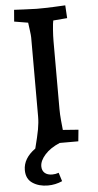

<svg xmlns="http://www.w3.org/2000/svg" viewBox="-61 -747 508 998"><g transform="rotate(-5 193.0 -247.5)"><path d="M35 125Q35 64 99 18Q115 -44 121.5 -79.5Q128 -115 128 -146V-559Q128 -570 124.5 -595.5Q121 -621 119 -637L47 -649L52 -710Q67 -709 104 -707.5Q141 -706 169 -705Q211 -705 258 -707Q305 -709 319 -710L323 -643L250 -637Q247 -624 244.5 -590.5Q242 -557 242 -529V-176Q242 -149 245 -116Q248 -83 250 -66L331 -60L325 0H228Q178 21 150 52.5Q122 84 122 113Q122 135 136 147.5Q150 160 176 160Q193 160 209 154L223 199Q187 215 148 215Q101 215 68 193Q35 171 35 125Z"/></g></svg>

Font: Andada Pro SemiBold
Style: Regular
Weight: 600
Designer: Carolina Giovagnoli
Foundry: Huerta Tipografica
Version: Version 3.005